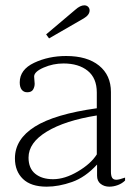

<svg xmlns="http://www.w3.org/2000/svg" viewBox="-20 -690 502 720"><path d="M153 -561 263 -654Q281 -670 296 -670Q305 -670 310.5 -664.5Q316 -659 316 -651Q316 -634 294 -621L164 -546ZM36 -96Q36 -168 110.5 -215Q185 -262 343 -284V-343Q343 -397 309 -424.5Q275 -452 218 -452Q179 -452 143.5 -436.5Q108 -421 108 -403Q108 -397 109 -389.5Q110 -382 110 -376Q110 -364 104 -354Q98 -344 82 -344Q69 -344 61.5 -353.5Q54 -363 54 -381Q54 -429 108 -454.5Q162 -480 228 -480Q307 -480 351.5 -444Q396 -408 396 -345V-46Q396 -31 400.5 -23.5Q405 -16 416 -16Q427 -16 449 -24V-13Q438 -2 422 4Q406 10 390 10Q371 10 357.5 -0.5Q344 -11 344 -31V-73Q300 -25 250 -7.5Q200 10 155 10Q96 10 66 -19Q36 -48 36 -96ZM343 -111V-257Q224 -238 155.5 -196.5Q87 -155 87 -99Q87 -59 112 -38.5Q137 -18 179 -18Q223 -18 272 -47Q321 -76 343 -111Z"/></svg>

Font: Taviraj ExtraLight
Style: Regular
Weight: 200
Designer: Katatrad Team
Foundry: CadsonDemak
Version: Version 1.030